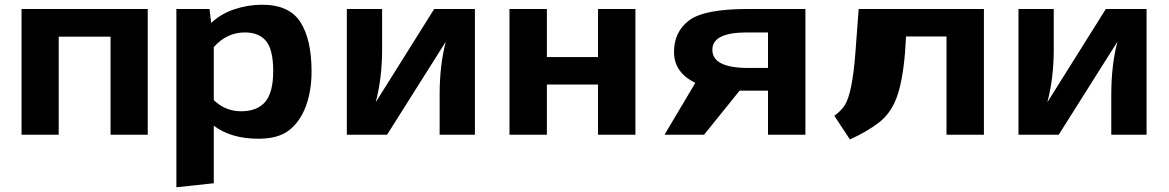

<svg xmlns="http://www.w3.org/2000/svg" viewBox="-20 -569 4938 811"><path d="M71 0V-531H604V0H447V-414H228V0Z M725 222V-531H865L872 -472Q913 -511 970.5 -530Q1028 -549 1087 -549Q1202 -549 1249 -475.5Q1296 -402 1296 -267Q1296 -185 1272 -120.5Q1248 -56 1202 -19.5Q1156 17 1072 17Q956 17 883 -38V205ZM883 -146Q932 -99 999 -99Q1066 -99 1100 -138.5Q1134 -178 1134 -268.5Q1134 -359 1104 -395.5Q1074 -432 1014 -432Q938 -432 883 -370Z M1445 0V-531H1594V-360Q1594 -239 1567 -137L1814 -531H1986V0H1837V-169Q1837 -294 1863 -393L1615 0Z M2132 0V-531H2290V-328H2506V-531H2664V0H2506V-212H2290V0Z M2787 0 2917 -219Q2827 -263 2827 -349Q2827 -435 2891 -483Q2955 -531 3138 -531H3382V0H3224V-186H3104L2954 0ZM2989 -359Q2989 -282 3140 -282H3224V-432H3135Q2989 -432 2989 -359Z M3504 -80Q3532 -100 3548 -124Q3580 -174 3593 -344L3607 -531H4136V0H3978V-415H3807L3803 -350Q3793 -227 3768 -158.5Q3743 -90 3692 -51Q3641 -12 3570 20Z M4282 0V-531H4431V-360Q4431 -239 4404 -137L4651 -531H4823V0H4674V-169Q4674 -294 4700 -393L4452 0Z"/></svg>

Font: Fix15 Mono
Style: Bold
Weight: 700
Designer: Carrois Corporate & Edenspiekermann AG
Foundry: Carrois Corporate GbR & Edenspiekermann AG
Version: Version 3.206